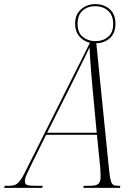

<svg xmlns="http://www.w3.org/2000/svg" viewBox="-80 -913 661 933"><path d="M-60 0 -57 -10H-38Q-18 -10 -5 -15.5Q8 -21 21.5 -41Q35 -61 57 -107L357 -705Q325 -713 305 -737Q285 -761 285 -798Q285 -842 313.5 -867.5Q342 -893 383 -893Q425 -893 453 -868.5Q481 -844 481 -797Q481 -752 453.5 -727.5Q426 -703 388 -703L449 -97Q453 -57 457.5 -38.5Q462 -20 470.5 -15Q479 -10 495 -10H505L503 0H325L327 -10H355Q386 -10 397.5 -19Q409 -28 409 -57Q409 -67 408 -78Q407 -89 407 -99L391 -258H144L67 -102Q57 -82 49 -64Q41 -46 41 -32Q41 -18 52 -14Q63 -10 93 -10H128L125 0ZM384 -713Q420 -713 445 -733.5Q470 -754 470 -797Q470 -839 445 -861Q420 -883 383 -883Q346 -883 321.5 -861.5Q297 -840 297 -797Q297 -754 322.5 -733.5Q348 -713 384 -713ZM268 -505 149 -268H390L370 -481Q367 -511 364 -548.5Q361 -586 358.5 -622Q356 -658 355 -683Q344 -659 333.5 -637.5Q323 -616 308 -586Q293 -556 268 -505Z"/></svg>

Font: Noto Serif Display Condensed ExtraLight
Style: Italic
Weight: 200
Width: 3
Italic angle: -12°
Designer: Monotype Design Team
Foundry: Monotype Imaging Inc.
Version: Version 2.009